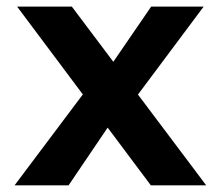

<svg xmlns="http://www.w3.org/2000/svg" viewBox="-20 -554 660 574"><path d="M194.8 -534.2 596.4 0H430.9L31.2 -534.2ZM431.9 -534.2H588.8L358.1 -225.3L279.8 -312.4ZM185.1 0H23.6L260 -314.8L335.9 -222.8Z"/></svg>

Font: Monaspace Neon Var
Style: Regular
Weight: 400
Designer: Riley Cran and the Lettermatic Team
Version: Version 1.000 (Monaspace Neon Var)